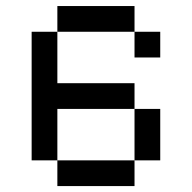

<svg xmlns="http://www.w3.org/2000/svg" viewBox="-20 -628 648 648"><path d="M434 -520.8H520.8V-434H434ZM434 -520.8H173.6V-607.6H434ZM173.6 -86.8H86.8V-520.8H173.6V-347.2H434V-260.4H173.6ZM434 -86.8V0H173.6V-86.8ZM434 -260.4H520.8V-86.8H434Z"/></svg>

Font: 8-bit Operator+ 8
Style: Regular
Weight: 400
Designer: GrandChaos9000
Version: Version 1.3.0 - August 1, 2014